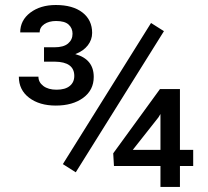

<svg xmlns="http://www.w3.org/2000/svg" viewBox="-20 -736 818 756"><path d="M278.3 -57.6 227.5 -89.8 574.7 -645.5 625.5 -613.3ZM688.5 -146H740.7V-82.5H688.5V0H611.8V-82.5H428.7L425.8 -132.3L609.9 -385.3H688.5ZM502.9 -146H611.8V-287.1L603.5 -273.4ZM153.3 -549.8H194.3Q230.5 -549.8 248 -564.7Q265.6 -579.6 265.6 -603Q265.6 -625 250.2 -639.2Q234.9 -653.3 200.7 -653.3Q172.9 -653.3 154.5 -640.9Q136.2 -628.4 136.2 -608.4H59.6Q59.6 -656.2 99.4 -686.3Q139.2 -716.3 199.7 -716.3Q266.6 -716.3 304.7 -686.8Q342.8 -657.2 342.8 -606.4Q342.8 -579.6 325.7 -557.4Q308.6 -535.2 276.4 -522.9Q349.1 -502.9 349.1 -433.1Q349.1 -381.3 307.6 -350.8Q266.1 -320.3 199.7 -320.3Q135.3 -320.3 94.7 -351.1Q54.2 -381.8 54.2 -434.1H131.3Q131.3 -412.1 150.6 -397.5Q169.9 -382.8 202.6 -382.8Q236.8 -382.8 254.6 -397.5Q272.5 -412.1 272.5 -437Q272.5 -492.2 196.3 -493.2H153.3Z"/></svg>

Font: Noboto
Style: Regular
Weight: 400
Designer: Google
Version: Version 2.001101; 2014